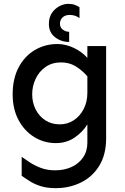

<svg xmlns="http://www.w3.org/2000/svg" viewBox="-20 -730 652 999"><path d="M270.5 249Q226.6 249 194.3 239.3Q162.1 229.5 137.7 214.4Q113.3 199.2 92.8 184.6V85.9Q110.4 98.6 134.8 114.7Q159.2 130.9 192.4 143.6Q225.6 156.2 267.6 156.2Q313.5 156.2 351.6 139.2Q389.6 122.1 412.1 89.4Q434.6 56.6 434.6 12.7V-83Q411.1 -43.9 368.7 -14.6Q326.2 14.6 270.5 14.6Q210 14.6 158.7 -16.6Q107.4 -47.9 76.7 -105Q45.9 -162.1 45.9 -239.3Q45.9 -320.3 76.7 -378.9Q107.4 -437.5 160.6 -469.2Q213.9 -501 279.3 -501Q320.3 -501 362.8 -481.4Q405.3 -461.9 434.6 -428.7V-490.2H532.2V-10.7Q532.2 74.2 496.6 132.3Q460.9 190.4 400.9 219.7Q340.8 249 270.5 249ZM291 -83Q331.1 -83 363.3 -104Q395.5 -125 415 -162.1Q434.6 -199.2 434.6 -248V-333Q405.3 -366.2 372.6 -385.7Q339.8 -405.3 297.9 -405.3Q251 -405.3 217.3 -381.8Q183.6 -358.4 165.5 -320.3Q147.5 -282.2 147.5 -239.3Q147.5 -196.3 165.5 -160.6Q183.6 -125 215.8 -104Q248 -83 291 -83ZM335 -710Q354.5 -710 369.1 -704.6Q383.8 -699.2 393.6 -692.4V-635.7Q372.1 -652.3 342.8 -652.3Q319.3 -652.3 305.7 -639.6Q292 -627 292 -606.4Q292 -586.9 307.1 -575.7Q322.3 -564.5 339.8 -564.5V-511.7Q297.9 -511.7 266.1 -536.6Q234.4 -561.5 234.4 -604.5Q234.4 -639.6 250 -662.6Q265.6 -685.5 289.1 -697.8Q312.5 -710 335 -710Z"/></svg>

Font: Sen Medium
Style: Regular
Weight: 500
Designer: Kosal Sen, Philatype
Foundry: Philatype
Version: Version 2.000;gftools[0.9.31]